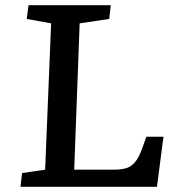

<svg xmlns="http://www.w3.org/2000/svg" viewBox="-20 -720 691 740"><path d="M65 -53 154 -66 177 -630 83 -647 90 -700H407L401 -647L287 -630L266 -66H417Q443 -66 463.5 -71Q484 -76 499.5 -94Q515 -112 528 -148L544 -193H610L585 0H59Z"/></svg>

Font: Literata 7pt Medium
Style: Italic
Weight: 500
Italic angle: -2°
Designer: Latin by Veronika Burian and Jose Scaglione. Greek by Irene Vlachou. Cyrillic by Vera Evstafieva
Foundry: TypeTogether
Version: Version 3.002